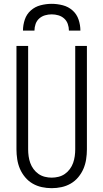

<svg xmlns="http://www.w3.org/2000/svg" viewBox="-20 -975 540 1003"><path d="M250 8Q224 8 198.5 2.5Q173 -3 150.5 -16Q128 -29 111 -49.5Q94 -70 84 -93.5Q74 -117 70 -143Q66 -169 66 -195V-735H127V-195Q127 -177 129.5 -159Q132 -141 138 -124Q144 -107 155 -92Q166 -77 181 -66.5Q196 -56 214 -51.5Q232 -47 250 -47Q268 -47 286 -51.5Q304 -56 319 -66.5Q334 -77 345 -92Q356 -107 362 -124Q368 -141 370.5 -159Q373 -177 373 -195V-735H434V-195Q434 -169 430 -143Q426 -117 416 -93.5Q406 -70 389 -49.5Q372 -29 349.5 -16Q327 -3 301.5 2.5Q276 8 250 8ZM100 -815Q100 -844 109.5 -872.5Q119 -901 141 -920.5Q163 -940 192 -947.5Q221 -955 250 -955Q279 -955 308 -947.5Q337 -940 359 -920.5Q381 -901 390.5 -872.5Q400 -844 400 -815H340Q340 -833 334 -850Q328 -867 315 -878.5Q302 -890 285 -895Q268 -900 250 -900Q232 -900 215 -895Q198 -890 185 -878.5Q172 -867 166 -850Q160 -833 160 -815Z"/></svg>

Font: Iosevka SS18 Light
Style: Regular
Weight: 300
Monospace: yes
Designer: Belleve Invis
Foundry: Belleve Invis
Version: Version 25.1.1; ttfautohint (v1.8.4)